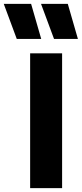

<svg xmlns="http://www.w3.org/2000/svg" viewBox="-74 -977 426 997"><path d="M82.5 0V-700H248.5V0ZM330.5 -775H206.5L139 -957H278ZM140 -775H13L-54.5 -957H87.5Z"/></svg>

Font: Geologica
Style: Bold
Weight: 700
Designer: Sindre Bremnes, Frode Helland
Foundry: Monokrom Skriftforlag AS
Version: Version 1.010; ttfautohint (v1.8.4.7-5d5b);gftools[0.9.28]